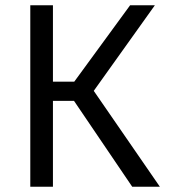

<svg xmlns="http://www.w3.org/2000/svg" viewBox="-20 -709 640 729"><path d="M261 -326 482 0H587L336 -364L568 -689H474L262 -399H181V-689H95V0H181V-326Z"/></svg>

Font: FiraMono Nerd Font
Style: Regular
Weight: 400
Designer: Carrois Corporate & Edenspiekermann AG
Foundry: Carrois Corporate GbR & Edenspiekermann AG
Version: Version 003.206;Nerd Fonts 3.3.0